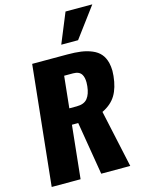

<svg xmlns="http://www.w3.org/2000/svg" viewBox="-154 -1169 922 1254"><g transform="rotate(-15 307.0 -541.5)"><path d="M335 -881.3H448.7L599.1 -1083.5H418ZM34.2 0H229.5L267.1 -358.4H309.6L369.1 0H565.4L481.4 -387.7C523.1 -407.9 554 -434.6 574 -467.8C594 -501 606.6 -543.6 611.8 -595.7C613.1 -608.1 613.8 -619.8 613.8 -630.9C613.4 -650.4 611.3 -668.3 607.4 -684.6C600.9 -710 590.8 -730.5 577.1 -746.1C563.5 -762 545.2 -774.8 522.2 -784.4C499.3 -794 474.7 -800.6 448.5 -804.2C422.3 -807.8 391.9 -809.6 357.4 -809.6H119.1ZM278.3 -466.3 300.8 -680.7H361.3C390 -680.7 409.3 -671.5 419.4 -653.3C426.9 -640.3 430.7 -622.7 430.7 -600.6C430.7 -592.8 430.2 -584.3 429.2 -575.2C425.6 -540.4 416.3 -513.5 401.1 -494.6C386 -475.7 361.8 -466.3 328.6 -466.3Z"/></g></svg>

Font: Oswald
Style: Heavy
Weight: 800
Designer: Vernon Adams
Foundry: Vernon Adams
Version: 3.0; ttfautohint (v0.95.6-bc232) -l 8 -r 50 -G 200 -x 0 -w "